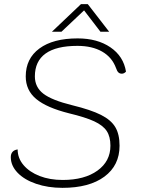

<svg xmlns="http://www.w3.org/2000/svg" viewBox="-20 -895 682 925"><path d="M32 -138Q32 -154 40.5 -163.5Q49 -173 65 -175Q65 -133 93.5 -99.5Q122 -66 171 -47Q220 -28 282 -28Q387 -28 449.5 -73Q512 -118 512 -193Q512 -237 494 -264Q476 -291 434 -310.5Q392 -330 313 -349Q205 -376 154.5 -418Q104 -460 104 -527Q104 -613 170 -661.5Q236 -710 354 -710Q449 -710 512 -667Q575 -624 587 -550Q578 -540 567 -540Q557 -540 550.5 -546Q544 -552 539 -567Q520 -619 472 -646.5Q424 -674 353 -674Q251 -674 199.5 -637Q148 -600 148 -527Q148 -475 189 -443.5Q230 -412 328 -388Q418 -366 466.5 -341.5Q515 -317 535.5 -282.5Q556 -248 556 -193Q556 -98 483 -44Q410 10 281 10Q211 10 154 -9.5Q97 -29 64.5 -63Q32 -97 32 -138ZM370 -875H403L506 -742H464L385 -845L276 -742H230Z"/></svg>

Font: Krub ExtraLight
Style: Italic
Weight: 275
Italic angle: -8°
Designer: Ekaluck Peanpanawate
Foundry: Cadson Demak Co.,Ltd.
Version: Version 1.000; ttfautohint (v1.6)